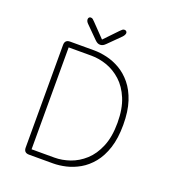

<svg xmlns="http://www.w3.org/2000/svg" viewBox="-139 -880 897 988"><g transform="rotate(20 309.5 -386.0)"><path d="M263 -619Q296 -619 333 -610.5Q370 -602 405.8 -581.5Q441.5 -561 470.8 -525.5Q500 -490 517.5 -437Q535 -384 535 -309.5Q535 -235.5 517.5 -182.2Q500 -129 470.8 -93.5Q441.5 -58 405.8 -37.5Q370 -17 333 -8.5Q296 0 263 0H131.5Q103 0 103 -28.5V-590.5Q103 -619 131.5 -619ZM260 -30.5Q301 -30.5 343.8 -45.2Q386.5 -60 422.8 -92.8Q459 -125.5 481.2 -179Q503.5 -232.5 503.5 -309.5Q503.5 -386.5 481.2 -440Q459 -493.5 422.8 -526.2Q386.5 -559 343.8 -573.8Q301 -588.5 260 -588.5H134.5V-30.5ZM376.5 -736.5 311 -671.5Q303 -663.5 296.2 -660Q289.5 -656.5 281.5 -656.5Q273.5 -656.5 266.8 -660Q260 -663.5 252 -671.5L187 -736.5Q176.5 -747 176.5 -758Q176.5 -764 180 -768Q183.5 -772 189 -772Q196 -772 200.5 -768.5Q205 -765 212.5 -757L282 -685L350.5 -756.5Q358 -764.5 362.8 -768.2Q367.5 -772 374 -772Q380.5 -772 384.2 -768.2Q388 -764.5 388 -759Q388 -754.5 385.2 -748.8Q382.5 -743 376.5 -736.5Z"/></g></svg>

Font: Sono Monospace ExtraLight
Style: Regular
Weight: 250
Version: Version 2.112